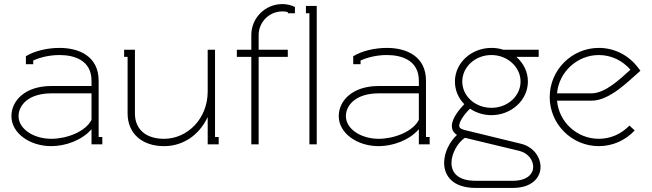

<svg xmlns="http://www.w3.org/2000/svg" viewBox="-20 -708 3198 942"><path d="M429 -120C399 -61 306 -27 232 -27C144 -27 71 -76 71 -138C71 -192 120 -250 232 -250H429ZM428 -73H429V0H482V-36H464V-312C464 -432 368 -473 272 -473C213 -473 148 -458 107 -432V-393H143V-411C175 -426 222 -438 272 -438C345 -438 429 -412 429 -312V-286H232C104 -286 36 -215 36 -138C36 -56 124 9 232 9C300 9 381 -19 428 -73Z M642 -464H589V-429H606V-152C606 -52 678 9 785 9C880 9 958 -47 998 -132H999V0H1053V-36H1035V-464H999V-259C999 -125 899 -27 785 -27C698 -27 642 -71 642 -152V-429Z M1481 -679V-643H1498V0H1534V-679ZM1427 -674C1408 -683 1387 -688 1365 -688C1281 -688 1213 -620 1213 -536V-464H1142V-429H1213V0H1249V-429H1392V-464H1249V-536C1249 -600 1301 -652 1365 -652C1374 -652 1383 -651 1392 -649V-643H1427Z M2035 -120C2005 -61 1912 -27 1838 -27C1750 -27 1677 -76 1677 -138C1677 -192 1726 -250 1838 -250H2035ZM2034 -73H2035V0H2088V-36H2070V-312C2070 -432 1974 -473 1878 -473C1819 -473 1754 -458 1713 -432V-393H1749V-411C1781 -426 1828 -438 1878 -438C1951 -438 2035 -412 2035 -312V-286H1838C1710 -286 1642 -215 1642 -138C1642 -56 1730 9 1838 9C1906 9 1987 -19 2034 -73Z M2261 -32 2527 32C2573 43 2596 79 2596 111C2596 144 2568 179 2496 179H2314C2225 179 2195 138 2195 91C2195 45 2226 -9 2261 -32ZM2233 -91C2233 -108 2250 -139 2286 -175C2315 -155 2352 -143 2391 -143C2488 -143 2570 -216 2570 -308C2570 -356 2548 -399 2513 -429H2623V-464H2449C2431 -470 2412 -473 2391 -473C2294 -473 2212 -401 2212 -308C2212 -265 2229 -226 2258 -197C2237 -175 2197 -129 2197 -91C2197 -81 2198 -61 2222 -46C2187 -14 2159 39 2159 91C2159 155 2202 214 2314 214H2496C2588 214 2632 165 2632 111C2632 61 2595 11 2535 -3L2260 -70C2239 -75 2233 -82 2233 -91ZM2248 -308C2248 -379 2311 -438 2391 -438C2470 -438 2534 -379 2534 -308C2534 -237 2471 -179 2391 -179C2311 -179 2248 -237 2248 -308Z M2882 -250H2713C2722 -355 2812 -438 2918 -438C2980 -438 3035 -410 3073 -366C3024 -322 2950 -250 2882 -250ZM2713 -214H2882C2972 -214 3065 -312 3110 -350L3122 -361L3112 -374C3068 -434 2998 -473 2918 -473C2786 -473 2677 -365 2677 -232C2677 -99 2785 9 2918 9C2988 9 3050 -21 3094 -68L3068 -92C3030 -52 2977 -27 2918 -27C2811 -27 2722 -109 2713 -214Z"/></svg>

Font: Rawengulk
Style: Regular
Weight: 400
Version: Version 0.9